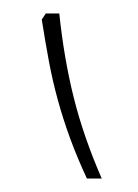

<svg xmlns="http://www.w3.org/2000/svg" viewBox="-20 -834 205 285"><path d="M48 -814H68Q75 -747 89.5 -689Q104 -631 131 -569H109Q95 -599 84.5 -627.5Q74 -656 66 -685Q58 -714 52.5 -743.5Q47 -773 42 -805Z"/></svg>

Font: Noto Sans Armenian Thin
Style: Regular
Weight: 250
Version: Version 2.007